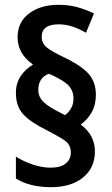

<svg xmlns="http://www.w3.org/2000/svg" viewBox="-20 -782 465 797"><path d="M46 -396Q46 -436 65.5 -465.5Q85 -495 117 -514Q53 -559 53 -627Q53 -690 100.5 -726Q148 -762 223 -762Q265 -762 300 -752.5Q335 -743 370 -726L337 -646Q308 -663 280 -672Q252 -681 224 -681Q153 -681 153 -629Q153 -602 175 -584.5Q197 -567 242 -546Q309 -515 343.5 -480Q378 -445 378 -389Q378 -347 361 -316.5Q344 -286 315 -265Q374 -221 374 -154Q374 -85 324.5 -45Q275 -5 191 -5Q104 -5 46 -41V-132Q75 -113 115 -99.5Q155 -86 189 -86Q232 -86 253 -103.5Q274 -121 274 -148Q274 -167 266.5 -180Q259 -193 238 -206Q217 -219 179 -239Q109 -273 77.5 -306.5Q46 -340 46 -396ZM139 -409Q139 -380 160 -359.5Q181 -339 223 -318L250 -304Q265 -315 275 -332.5Q285 -350 285 -373Q285 -405 264.5 -427Q244 -449 183 -476Q139 -459 139 -409Z"/></svg>

Font: Noto Sans Devanagari Condensed SemiBold
Style: Regular
Weight: 600
Width: 3
Designer: Jelle Bosma - Monotype Design Team
Foundry: Monotype Imaging Inc.
Version: Version 2.004; ttfautohint (v1.8.4.7-5d5b)